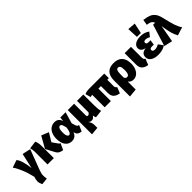

<svg xmlns="http://www.w3.org/2000/svg" viewBox="275 -2436 4247 4247"><g transform="rotate(-45 2398.0 -313.0)"><path d="M263 -193 343 -553 538 -510 357 -31Q341 11 334 43.5Q327 76 327 111Q327 154 337 210L179 227Q162 192 154 163Q146 134 146 104Q146 55 170 -13Q134 -169 79.5 -299Q25 -429 -25 -494L152 -554Q232 -464 263 -193Z M976 -286 1067 -158Q1075 -146 1084 -139.5Q1093 -133 1106 -129L1038 20Q982 15 943 -7.5Q904 -30 876 -84L771 -281L924 -552L1096 -483ZM767 -349V0H569V-397Q569 -428 563.5 -464Q558 -500 550 -524L733 -548Q750 -516 758.5 -471.5Q767 -427 767 -349Z M1492 -430 1503 -534H1669L1591 -266L1618 -178Q1626 -151 1641 -138.5Q1656 -126 1680 -124L1618 19Q1563 13 1531 -9Q1499 -31 1488 -74L1482 -98Q1455 -36 1415 -8Q1375 20 1317 20Q1222 20 1165 -54Q1108 -128 1108 -263Q1108 -348 1136 -414Q1164 -480 1216 -517Q1268 -554 1338 -554Q1401 -554 1440 -520.5Q1479 -487 1492 -430ZM1305 -263Q1305 -188 1322.5 -154.5Q1340 -121 1365 -121Q1395 -121 1413 -154.5Q1431 -188 1445 -275Q1430 -354 1413.5 -383.5Q1397 -413 1368 -413Q1340 -413 1322.5 -376Q1305 -339 1305 -263Z M2065 20Q2057 3 2052.5 -12.5Q2048 -28 2043 -57Q2003 6 1952 6Q1927 6 1906.5 -2Q1886 -10 1868 -32Q1896 10 1908.5 41.5Q1921 73 1921 123V207L1736 225V-534H1934V-173Q1934 -130 1967 -130Q1981 -130 1996.5 -141Q2012 -152 2025 -174V-534H2223V-184Q2223 -79 2246 0Z M2828 -390V-202Q2828 -168 2837 -150.5Q2846 -133 2869 -121L2813 20Q2724 7 2677 -39.5Q2630 -86 2630 -176V-390H2551V0H2357V-390Q2323 -387 2298 -379L2263 -506Q2294 -521 2331 -527.5Q2368 -534 2435 -534H2878V-390Z M3457 -269Q3457 -186 3430.5 -120.5Q3404 -55 3355.5 -17.5Q3307 20 3244 20Q3207 20 3176.5 6Q3146 -8 3120 -40V207L2922 227V-277Q2922 -411 2987.5 -482.5Q3053 -554 3186 -554Q3317 -554 3387 -481.5Q3457 -409 3457 -269ZM3254 -266Q3254 -352 3236.5 -382.5Q3219 -413 3186 -413Q3150 -413 3135 -379Q3120 -345 3120 -263V-164Q3133 -140 3148 -130.5Q3163 -121 3183 -121Q3254 -121 3254 -266Z M3714 -202Q3714 -168 3723 -150.5Q3732 -133 3755 -121L3699 20Q3610 7 3563 -39.5Q3516 -86 3516 -176V-534H3714Z M4239 -487 4162 -389Q4132 -406 4106.5 -414Q4081 -422 4052 -422Q4027 -422 4011.5 -411Q3996 -400 3996 -380Q3996 -358 4010 -345Q4024 -332 4053 -332H4123L4105 -212H4045Q4011 -212 3995.5 -199.5Q3980 -187 3980 -165Q3980 -116 4053 -116Q4080 -116 4108 -124.5Q4136 -133 4173 -153L4253 -45Q4164 20 4020 20Q3912 20 3844.5 -23.5Q3777 -67 3777 -147Q3777 -266 3925 -284Q3797 -310 3797 -406Q3797 -474 3859.5 -514Q3922 -554 4024 -554Q4151 -554 4239 -487ZM3950 -853 4137 -839 4085 -596H3963Z M4664 -494Q4711 -293 4741 -202.5Q4771 -112 4821 -40L4628 20Q4584 -59 4561 -144.5Q4538 -230 4517 -381L4445 20L4248 -24L4406 -534H4470Q4454 -568 4435.5 -586Q4417 -604 4388 -614Q4359 -624 4306 -631L4328 -762Q4430 -749 4493 -724Q4556 -699 4598.5 -645Q4641 -591 4664 -494Z"/></g></svg>

Font: Fira Sans Black
Style: Regular
Weight: 900
Designer: Carrois Corporate & Edenspiekermann AG
Foundry: Carrois Corporate GbR & Edenspiekermann AG
Version: Version 4.203